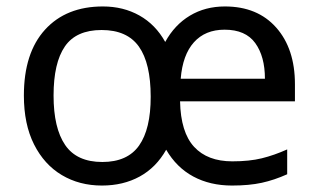

<svg xmlns="http://www.w3.org/2000/svg" viewBox="-20 -565 986 595"><path d="M677 -545Q778 -545 836 -479.5Q894 -414 894 -304V-251H538Q540 -155 581.5 -110Q623 -65 700 -65Q753 -65 791.5 -74.5Q830 -84 870 -102V-25Q830 -7 791 1.5Q752 10 699 10Q631 10 579 -18Q527 -46 495 -101Q464 -46 413 -18Q362 10 296 10Q226 10 171.5 -22.5Q117 -55 85.5 -117.5Q54 -180 54 -269Q54 -401 119.5 -473Q185 -545 299 -545Q362 -545 412 -517Q462 -489 492 -435Q521 -488 568.5 -516.5Q616 -545 677 -545ZM676 -473Q616 -473 581 -434Q546 -395 540 -321H801Q801 -390 771 -431.5Q741 -473 676 -473ZM295 -472Q216 -472 181 -421Q146 -370 146 -269Q146 -168 182 -115.5Q218 -63 297 -63Q375 -63 411 -114Q447 -165 447 -265Q447 -369 410.5 -420.5Q374 -472 295 -472Z"/></svg>

Font: Noto Sans Manichaean
Style: Regular
Weight: 400
Designer: Monotype Design Team
Foundry: Monotype Imaging Inc.
Version: Version 2.005; ttfautohint (v1.8.4.7-5d5b)